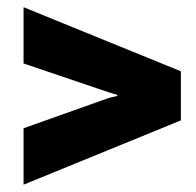

<svg xmlns="http://www.w3.org/2000/svg" viewBox="-20 -526 535 525"><path d="M44.4 -352.5V-506.3L474.6 -331.1V-196.8L44.4 -21V-175.3L277.8 -258.3L300.8 -263.7V-266.6L277.8 -273.4Z"/></svg>

Font: Suwannaphum Black
Style: Regular
Weight: 900
Designer: Danh Hong
Version: Version 8.002; ttfautohint (v1.8.3)